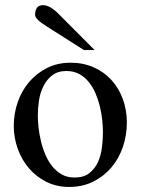

<svg xmlns="http://www.w3.org/2000/svg" viewBox="-20 -721 555 756"><path d="M479.5 -238.8Q479.5 -188.5 463.9 -142.6Q448.2 -96.7 418.7 -61.8Q389.2 -26.9 347.2 -5.9Q305.2 15.1 252.4 15.1Q202.6 15.1 162.4 -5.1Q122.1 -25.4 93.8 -58.6Q65.4 -91.8 49.8 -135.3Q34.2 -178.7 34.2 -225.1Q34.2 -273.9 49.8 -318.8Q65.4 -363.8 94.7 -398.2Q124 -432.6 165.3 -453.4Q206.5 -474.1 257.8 -474.1Q308.1 -474.1 349.1 -455.8Q390.1 -437.5 419.2 -405.5Q448.2 -373.5 463.9 -330.3Q479.5 -287.1 479.5 -238.8ZM385.3 -199.2Q385.3 -221.2 382.6 -248Q379.9 -274.9 373.3 -301.8Q366.7 -328.6 356 -353.8Q345.2 -378.9 329.3 -398.4Q313.5 -418 291.7 -429.7Q270 -441.4 241.2 -441.4Q207.5 -441.4 185.5 -424.3Q163.6 -407.2 150.9 -381.6Q138.2 -356 133.5 -325.2Q128.9 -294.4 128.9 -267.1Q128.9 -245.1 131.8 -218.5Q134.8 -191.9 141.4 -164.6Q147.9 -137.2 158.9 -111.6Q169.9 -85.9 186 -65.9Q202.1 -45.9 223.6 -33.9Q245.1 -22 273.4 -22Q309.6 -22 331.5 -39.1Q353.5 -56.2 365.5 -82.5Q377.4 -108.9 381.3 -140.1Q385.3 -171.4 385.3 -199.2ZM310.5 -523.9 163.6 -617.2Q118.2 -645.5 118.2 -662.1Q118.2 -700.7 149.4 -700.7Q175.8 -700.7 209.5 -667.5L352.5 -523.9Z"/></svg>

Font: Simplified Naskh
Style: Regular
Weight: 400
Designer: SIL International
Foundry: Arabeyes
Version: 1.02_alpha